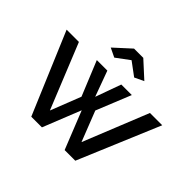

<svg xmlns="http://www.w3.org/2000/svg" viewBox="-165 -945 1160 1160"><g transform="rotate(45 415.0 -365.0)"><path d="M271 -635 375 -730H454L558 -635L499 -607L414 -670L329 -607ZM718 -523H823L603 0H512L415 -243L318 0H227L6 -523H111L280 -106L356 -300L265 -522H355L415 -358L474 -522H564L474 -300L550 -106Z"/></g></svg>

Font: IngvarSans
Style: Regular
Weight: 600
Version: Version 3.000